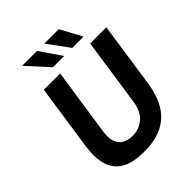

<svg xmlns="http://www.w3.org/2000/svg" viewBox="-256 -1072 1225 1225"><g transform="rotate(-45 356.5 -459.5)"><path d="M323 10Q219.5 10 162.8 -25.2Q106 -60.5 88.2 -125.5Q70.5 -190.5 84 -280.5L149 -723H296.5L229 -269.5Q221 -215.5 233 -181.2Q245 -147 273.2 -130.5Q301.5 -114 341.5 -114Q401 -114 445 -151Q489 -188 500.5 -269.5L567 -723H713L647.5 -275.5Q634 -188 596.8 -123.8Q559.5 -59.5 492.5 -24.8Q425.5 10 323 10ZM292 -783.5 159.5 -929H293.5L394 -783.5ZM466.5 -783.5 360 -929H490L568.5 -783.5Z"/></g></svg>

Font: Public Sans Thin
Style: Bold Italic
Weight: 700
Italic angle: -8°
Version: Version 2.001